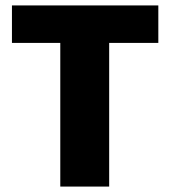

<svg xmlns="http://www.w3.org/2000/svg" viewBox="-20 -687 627 707"><path d="M202 0V-529H24V-667H563V-529H382V0Z"/></svg>

Font: Maven Pro ExtraBold
Style: Regular
Weight: 800
Designer: Joe Prince
Foundry: Joe Prince
Version: Version 2.100